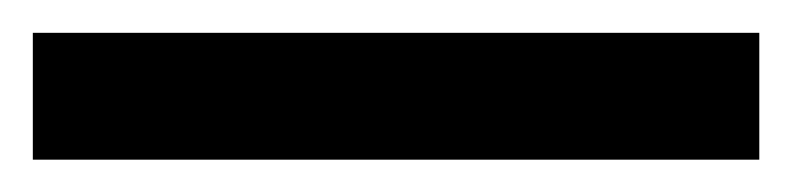

<svg xmlns="http://www.w3.org/2000/svg" viewBox="-29 -20 483 117"><path d="M433.7 77.3H-9V0H433.7Z"/></svg>

Font: Pretendard Variable
Style: Regular
Weight: 400
Designer: Base glyphs from Inter by Rasmus Andersson; Hangul glyphs from Noto Sans CJK(Source Han Sans) by Jang Soo-young and Kang
Foundry: Kil Hyung-jin
Version: Version 1.100;FEAKit 1.0